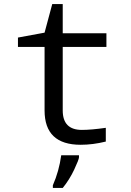

<svg xmlns="http://www.w3.org/2000/svg" viewBox="-20 -699 640 940"><path d="M498 -73.2V-5.9Q434.6 9.8 375 9.8Q198.2 9.8 198.2 -158.2V-469.2H67.9V-515.1L198.2 -539.1L235.8 -679.2H287.1V-536.1H501V-469.2H287.1V-158.2Q287.1 -63 380.9 -63Q426.3 -63 498 -73.2ZM238.8 208Q269 139.6 279.8 61H366.7V70.8Q366.7 81.5 343.3 131.3Q319.8 181.2 287.1 221.2H238.8Z"/></svg>

Font: Droid Sans Mono
Style: Regular
Weight: 400
Monospace: yes
Foundry: Ascender Corporation
Version: Version 1.00 build 112